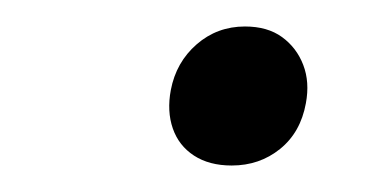

<svg xmlns="http://www.w3.org/2000/svg" viewBox="-20 -442 291 145"><path d="M155 -317Q138 -317 126.5 -324.5Q115 -332 110.5 -345Q106 -358 109 -374Q113 -395 128.5 -408.5Q144 -422 165 -422Q182 -422 193 -414Q204 -406 209 -393Q214 -380 211 -364Q207 -342 191.5 -329.5Q176 -317 155 -317Z"/></svg>

Font: Ysabeau Infant Medium
Style: Italic
Weight: 500
Italic angle: -12°
Designer: Christian Thalmann (Catharsis Fonts)
Version: Version 2.001;gftools[0.9.30]; featfreeze: ss01,ss02,lnum